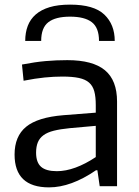

<svg xmlns="http://www.w3.org/2000/svg" viewBox="-20 -805 601 830"><path d="M192 5Q43 5 43 -137Q43 -216 93 -257Q143 -298 254 -307L394 -318V-351Q394 -387 387.5 -410.5Q381 -434 365 -448Q349 -462 321 -468Q293 -474 250 -474Q213 -474 173 -470Q133 -466 82 -456L75 -526Q132 -537 177.5 -541Q223 -545 271 -545Q381 -545 433.5 -501.5Q486 -458 486 -366V0H411L401 -69H395Q287 5 192 5ZM226 -65Q264 -65 306.5 -80.5Q349 -96 394 -126V-261L282 -251Q241 -247 213 -240Q185 -233 168 -220.5Q151 -208 143.5 -189.5Q136 -171 136 -145Q136 -103 157.5 -84Q179 -65 226 -65ZM89 -628Q89 -664 100 -693Q111 -722 134.5 -742.5Q158 -763 194.5 -774Q231 -785 283 -785Q386 -785 431 -742Q476 -699 476 -628H408Q408 -685 377 -709Q346 -733 283 -733Q220 -733 189 -709Q158 -685 158 -628Z"/></svg>

Font: Encode Sans Wide
Style: Regular
Weight: 400
Designer: Pablo Impallari, Andres Torresi
Foundry: Pablo Impallari, Andres Torresi
Version: Version 1.000; ttfautohint (v1.00) -l 8 -r 50 -G 200 -x 14 -